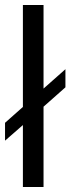

<svg xmlns="http://www.w3.org/2000/svg" viewBox="-41 -743 280 763"><path d="M132 -391V-723H50V-318L-21 -255V-184L50 -246V0H132V-319L219 -396V-468Z"/></svg>

Font: Archivo Narrow
Style: Regular
Weight: 400
Designer: Hector Gatti
Foundry: Omnibus-Type
Version: Version 1.003;PS 001.003;hotconv 1.0.70;makeotf.lib2.5.58329